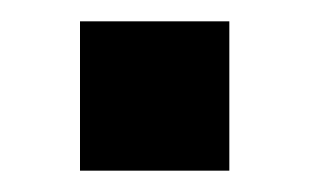

<svg xmlns="http://www.w3.org/2000/svg" viewBox="-20 -160 291 180"><path d="M195 -140V0H55V-140Z"/></svg>

Font: Muli
Style: Bold
Weight: 700
Designer: Vernon Adams
Foundry: Vernon Adams
Version: Version 2.001